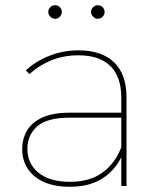

<svg xmlns="http://www.w3.org/2000/svg" viewBox="-20 -713 609 736"><path d="M445 0V-123V-140V-338Q445 -419 403 -460Q361 -501 281 -501Q223 -501 175 -481Q127 -461 93 -429L79 -443Q116 -478 169 -499Q222 -520 280 -520Q370 -520 417.5 -474Q465 -428 465 -339V0ZM248 3Q190 3 149 -15Q108 -33 86.5 -66Q65 -99 65 -142Q65 -179 82.5 -210.5Q100 -242 140 -261.5Q180 -281 249 -281H456V-262H248Q160 -262 122.5 -228.5Q85 -195 85 -143Q85 -85 128 -50.5Q171 -16 248 -16Q323 -16 371.5 -50.5Q420 -85 445 -148L455 -135Q434 -73 381.5 -35Q329 3 248 3ZM355 -641Q345 -641 337 -649Q329 -657 329 -667Q329 -678 337 -685.5Q345 -693 355 -693Q366 -693 373.5 -685.5Q381 -678 381 -667Q381 -657 373.5 -649Q366 -641 355 -641ZM191 -641Q181 -641 173 -649Q165 -657 165 -667Q165 -678 173 -685.5Q181 -693 191 -693Q202 -693 209.5 -685.5Q217 -678 217 -667Q217 -657 209.5 -649Q202 -641 191 -641Z"/></svg>

Font: Montserrat Thin
Style: Regular
Weight: 100
Designer: Julieta Ulanovsky
Foundry: Julieta Ulanovsky
Version: Version 9.000